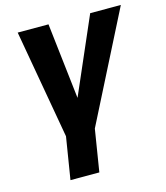

<svg xmlns="http://www.w3.org/2000/svg" viewBox="-112 -631 799 922"><g transform="rotate(-15 287.5 -170.0)"><path d="M62.5 -545.5 157.7 -4.6 123.9 204.5H267.4L301.1 -4.6L575.3 -545.5H422.9L258.9 -168.3L215.6 -545.5Z"/></g></svg>

Font: Magic Ui Pro
Style: Bold Italic
Weight: 700
Italic angle: -9.39999°
Designer: Stefan Endress, Andreas Faust
Version: Version 1.000;FEAKit 1.0